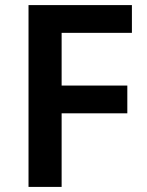

<svg xmlns="http://www.w3.org/2000/svg" viewBox="-20 -734 579 754"><path d="M222 0V-289H480V-398H222V-605H498V-714H92V0Z"/></svg>

Font: Noto Sans Thaana SemiBold
Style: Regular
Weight: 600
Designer: David Williams
Foundry: Google Inc.
Version: Version 3.001